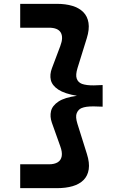

<svg xmlns="http://www.w3.org/2000/svg" viewBox="-20 -853 640 998"><path d="M276 125H85V1H234Q263 1 280 -9.5Q297 -20 300.8 -41.2Q304.5 -62.5 293 -93.5L249.5 -215.5Q238.5 -247 245.2 -275.5Q252 -304 284 -325.2Q316 -346.5 380 -355Q315.5 -366 283.2 -387.2Q251 -408.5 244.2 -437Q237.5 -465.5 250 -498.5L293.5 -614Q310.5 -658.5 295.8 -683.8Q281 -709 234 -709H85V-833H276Q321 -833 356 -822.5Q391 -812 412.8 -790.2Q434.5 -768.5 440 -734.5Q445.5 -700.5 431 -654L383 -499.5Q372 -464 378.8 -444.5Q385.5 -425 406 -417Q417.5 -413 432.8 -411Q448 -409 468 -409.2Q488 -409.5 513.5 -411V-298.5Q486.5 -300 466 -300Q445.5 -300 430.5 -298Q415.5 -296 403.5 -291Q387 -284 379 -265.2Q371 -246.5 382.5 -209.5L431.5 -53.5Q446.5 -6.5 441.2 27.2Q436 61 414.2 82.8Q392.5 104.5 357.2 114.8Q322 125 276 125Z"/></svg>

Font: Spline Sans Mono
Style: Regular
Weight: 400
Monospace: yes
Designer: Eben Sorkin, Mirko Velimirovic
Foundry: Sorkin Type
Version: Version 1.004